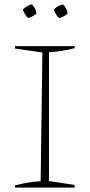

<svg xmlns="http://www.w3.org/2000/svg" viewBox="-20 -854 411 874"><path d="M48 0V-10Q79 -18 108 -23Q137 -28 165 -29L173 -615L48 -633V-644H320V-635Q294 -628 264.5 -623Q235 -618 203 -616V-30L320 -12V0ZM125 -834Q143 -816 146 -793Q139 -786 128.5 -780Q118 -774 107 -772Q100 -780 93.5 -790Q87 -800 84 -811Q92 -819 102.5 -825.5Q113 -832 125 -834ZM267 -834Q275 -826 281 -815Q287 -804 288 -793Q281 -786 270.5 -780Q260 -774 249 -772Q232 -787 226 -811Q243 -829 267 -834Z"/></svg>

Font: Piazzolla SC Thin
Style: Regular
Weight: 100
Designer: Juan Pablo del Peral
Foundry: Huerta Tipografica
Version: Version 1.330